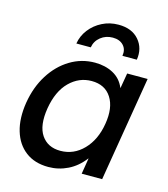

<svg xmlns="http://www.w3.org/2000/svg" viewBox="-110 -815 797 912"><g transform="rotate(15 288.0 -359.5)"><path d="M211.9 10.3Q144.5 10.3 99.9 -23.7Q55.2 -57.6 37.4 -117.9Q19.5 -178.2 32.2 -257.8Q45.4 -337.4 83.5 -397.7Q121.6 -458 177.5 -491.9Q233.4 -525.9 299.8 -525.9Q350.1 -525.9 389.2 -504.9Q428.2 -483.9 445.8 -441.4H446.8L459.5 -515.6H560.1L474.6 0H374L386.7 -77.6H385.3Q352.1 -33.7 307.1 -11.7Q262.2 10.3 211.9 10.3ZM247.1 -78.6Q313 -78.6 360.6 -127.7Q408.2 -176.8 421.4 -257.8Q435.1 -339.4 403.8 -388.4Q372.6 -437.5 306.6 -437.5Q244.6 -437.5 198 -391.4Q151.4 -345.2 136.7 -257.8Q122.6 -170.4 153.8 -124.5Q185.1 -78.6 247.1 -78.6ZM360.8 -729Q426.8 -729 461.4 -688.7Q496.1 -648.4 486.8 -590.8H416Q421.4 -622.6 402.8 -642.6Q384.3 -662.6 350.1 -662.6Q315.9 -662.6 290.8 -642.6Q265.6 -622.6 260.3 -590.8H189.5Q195.8 -629.4 220 -660.6Q244.1 -691.9 280.8 -710.4Q317.4 -729 360.8 -729Z"/></g></svg>

Font: Inter Display Medium
Style: Italic
Weight: 500
Italic angle: -9.39999°
Designer: Rasmus Andersson
Foundry: rsms
Version: Version 4.000;git-a52131595